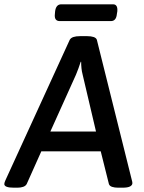

<svg xmlns="http://www.w3.org/2000/svg" viewBox="-36 -870 669 892"><path d="M242 -772Q215 -772 219 -805L220 -817Q224 -850 249 -850H489Q512 -850 509 -817L507 -805Q504 -772 479 -772ZM29 2Q-16 2 -16 -15Q-16 -21 -11 -32L288 -685Q293 -694 305 -698Q317 -702 335 -702H370Q387 -702 399 -698Q411 -694 414 -685L577 -31Q579 -25 579 -19Q579 -10 568.5 -4Q558 2 532 2H513Q496 2 484.5 -2Q473 -6 470 -15L432 -167H156L88 -15Q83 -6 71.5 -2Q60 2 45 2ZM198 -259H410L348 -523Q344 -538 342.5 -553Q341 -568 341 -583H339Q334 -568 328.5 -552.5Q323 -537 317 -523Z"/></svg>

Font: Asap Medium
Style: Italic
Weight: 500
Italic angle: -6°
Designer: Pablo Cosgaya
Foundry: Omnibus-Type
Version: Version 3.001; ttfautohint (v1.8.3)